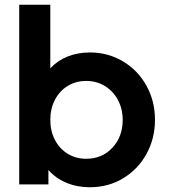

<svg xmlns="http://www.w3.org/2000/svg" viewBox="-20 -777 712 809"><path d="M184 -61V0H61V-757H192V-489Q221 -521 264 -538.5Q307 -556 359 -556Q435 -556 498 -518.5Q561 -481 597 -416Q633 -351 633 -272Q633 -193 597 -128Q561 -63 498.5 -25.5Q436 12 358 12Q305 12 259.5 -7Q214 -26 184 -61ZM343 -108Q410 -108 453.5 -154.5Q497 -201 497 -272Q497 -318 477 -355.5Q457 -393 422 -414.5Q387 -436 343 -436Q300 -436 265.5 -415Q231 -394 211.5 -356.5Q192 -319 192 -272Q192 -225 211.5 -187.5Q231 -150 265.5 -129Q300 -108 343 -108Z"/></svg>

Font: Evergrow Sans
Style: Bold
Weight: 700
Foundry: 10Web
Version: Version 1.000